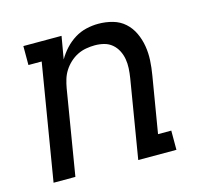

<svg xmlns="http://www.w3.org/2000/svg" viewBox="-83 -621 765 714"><g transform="rotate(-15 300.0 -264.0)"><path d="M39 0 113 -447H62V-520H209L194 -433Q206 -454 223 -472.5Q240 -491 261 -504Q282 -517 305.5 -522.5Q329 -528 352 -528Q381 -528 407.5 -520.5Q434 -513 453.5 -495.5Q473 -478 484.5 -453.5Q496 -429 500.5 -402Q505 -375 503.5 -347Q502 -319 497 -290L461 -74H512V0H365L415 -302Q418 -321 419 -339Q420 -357 417 -374.5Q414 -392 406 -407.5Q398 -423 385 -434Q372 -445 355 -449.5Q338 -454 319 -454Q303 -454 285.5 -451Q268 -448 252 -440Q236 -432 222.5 -419.5Q209 -407 199.5 -392Q190 -377 185 -360.5Q180 -344 177 -327L123 0Z"/></g></svg>

Font: Iosevka HT Extended
Style: Italic
Weight: 400
Width: 7
Italic angle: -9°
Monospace: yes
Designer: Belleve Invis
Foundry: Belleve Invis
Version: Version 32.3.0; ttfautohint (v1.8.4)